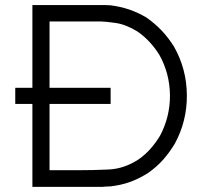

<svg xmlns="http://www.w3.org/2000/svg" viewBox="-20 -727 803 755"><path d="M107.4 -381.8Q107.4 -417 107.4 -452.1Q107.4 -487.3 107.4 -522.5Q107.4 -547.9 107.4 -573.2Q107.4 -598.6 107.4 -624Q107.4 -644.5 107.4 -666Q107.4 -686.5 107.4 -707Q108.4 -707 110.4 -707Q112.3 -707 114.3 -707Q144.5 -707 173.8 -707Q204.1 -707 234.4 -707Q254.9 -707 275.4 -707Q295.9 -707 316.4 -707Q323.2 -707 330.1 -707Q336.9 -707 343.8 -707Q357.4 -707 363.3 -707Q369.1 -707 377.9 -707Q386.7 -707 396.5 -707Q405.3 -706.1 415 -706.1Q453.1 -701.2 488.3 -689.5Q522.5 -677.7 555.7 -658.2Q588.9 -634.8 616.2 -606.4Q642.6 -578.1 664.1 -543.9Q713.9 -456.1 714.8 -353.5Q714.8 -351.6 714.8 -349.6Q714.8 -250 668 -163.1Q647.5 -128.9 622.1 -99.6Q595.7 -70.3 562.5 -46.9Q533.2 -28.3 502 -15.6Q470.7 -2.9 435.5 2.9Q425.8 4.9 415 5.9Q404.3 6.8 392.6 6.8Q389.6 6.8 383.8 7.8Q377.9 7.8 377.9 7.8Q345.7 7.8 314.5 7.8Q282.2 7.8 250 7.8Q229.5 7.8 209 7.8Q187.5 7.8 167 7.8Q152.3 7.8 136.7 7.8Q122.1 7.8 107.4 7.8Q107.4 5.9 107.4 3.9Q107.4 2 107.4 0Q107.4 -37.1 107.4 -74.2Q107.4 -111.3 107.4 -148.4Q107.4 -173.8 107.4 -199.2Q107.4 -224.6 107.4 -250Q107.4 -266.6 107.4 -284.2Q107.4 -301.8 107.4 -318.4Q101.6 -318.4 95.7 -318.4Q89.8 -318.4 84 -318.4Q79.1 -318.4 73.2 -318.4Q68.4 -318.4 63.5 -318.4Q57.6 -318.4 51.8 -318.4Q45.9 -318.4 40 -318.4Q40 -320.3 40 -322.3Q40 -324.2 40 -326.2Q40 -331.1 40 -336.9Q40 -342.8 40 -347.7Q40 -351.6 40 -355.5Q40 -359.4 40 -363.3Q40 -367.2 40 -372.1Q40 -377 40 -381.8Q42 -381.8 43.9 -381.8Q45.9 -381.8 47.9 -381.8Q54.7 -381.8 62.5 -381.8Q70.3 -381.8 78.1 -381.8Q83 -381.8 88.9 -381.8Q93.8 -381.8 98.6 -381.8Q100.6 -381.8 102.5 -381.8Q104.5 -381.8 105.5 -381.8Q106.4 -381.8 106.4 -381.8Q106.4 -381.8 107.4 -381.8ZM174.8 -318.4Q174.8 -304.7 174.8 -290Q174.8 -275.4 174.8 -261.7Q174.8 -240.2 174.8 -218.8Q174.8 -197.3 174.8 -175.8Q174.8 -146.5 174.8 -116.2Q174.8 -86.9 174.8 -57.6Q185.5 -57.6 195.3 -57.6Q206.1 -57.6 216.8 -57.6Q232.4 -57.6 249 -57.6Q265.6 -57.6 282.2 -57.6Q346.7 -57.6 408.2 -60.5Q468.8 -63.5 525.4 -100.6Q551.8 -119.1 572.3 -142.6Q592.8 -166 609.4 -193.4Q648.4 -266.6 648.4 -351.6Q647.5 -437.5 607.4 -509.8Q590.8 -537.1 569.3 -560.5Q547.9 -584 521.5 -602.5Q475.6 -630.9 434.6 -636.7Q392.6 -642.6 377.9 -642.6Q364.3 -642.6 351.6 -642.6Q338.9 -642.6 326.2 -642.6Q308.6 -642.6 291 -642.6Q273.4 -642.6 255.9 -642.6Q235.4 -642.6 215.8 -642.6Q195.3 -642.6 174.8 -642.6Q174.8 -627.9 174.8 -614.3Q174.8 -599.6 174.8 -585.9Q174.8 -564.5 174.8 -543Q174.8 -521.5 174.8 -500Q174.8 -469.7 174.8 -440.4Q174.8 -411.1 174.8 -381.8Q187.5 -381.8 199.2 -381.8Q210.9 -381.8 223.6 -381.8Q242.2 -381.8 260.7 -381.8Q279.3 -381.8 298.8 -381.8Q327.1 -381.8 356.4 -381.8Q385.7 -381.8 415 -381.8Q415 -379.9 415 -377.9Q415 -376 415 -374Q415 -371.1 415 -368.2Q415 -365.2 415 -363.3Q415 -359.4 415 -355.5Q415 -351.6 415 -347.7Q415 -340.8 415 -333Q415 -326.2 415 -318.4Q413.1 -318.4 411.1 -318.4Q409.2 -318.4 407.2 -318.4Q393.6 -318.4 379.9 -318.4Q365.2 -318.4 351.6 -318.4Q333 -318.4 314.5 -318.4Q294.9 -318.4 276.4 -318.4Q257.8 -318.4 239.3 -318.4Q220.7 -318.4 202.1 -318.4Q195.3 -318.4 188.5 -318.4Q181.6 -318.4 174.8 -318.4Z"/></svg>

Font: LeFont
Style: Light
Weight: 300
Designer: Leryon MEDIA
Version: Version 1.0